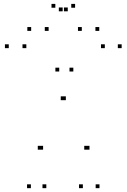

<svg xmlns="http://www.w3.org/2000/svg" viewBox="-20 -971 660 1001"><path d="M141 10V-10H121V10ZM221.5 10V-10H201.5V10ZM316.7 -448.7V-468.7H296.7V-448.7ZM323.3 -448.7V-468.7H303.3V-448.7ZM412 10V-10H392V10ZM498.7 10V-10H478.7V10ZM614.3 -720V-740H594.3V-720ZM526.5 -720V-740H506.5V-720ZM446.5 -190.7V-210.7H426.5V-190.7ZM439.2 -190.7V-210.7H419.2V-190.7ZM362.3 -598.2V-618.2H342.3V-598.2ZM288.8 -598.2V-618.2H268.8V-598.2ZM204.7 -190.7V-210.7H184.7V-190.7ZM197 -190.7V-210.7H177V-190.7ZM117.3 -720V-740H97.3V-720ZM25.7 -720V-740H5.7V-720ZM233.5 -810V-830H213.5V-810ZM333.3 -912V-932H313.3V-912ZM306.7 -912V-932H286.7V-912ZM406.5 -810V-830H386.5V-810ZM497.5 -810V-830H477.5V-810ZM371.5 -930.7V-950.7H351.5V-930.7ZM268.5 -930.7V-950.7H248.5V-930.7ZM142.5 -810V-830H122.5V-810Z"/></svg>

Font: Monaspace Neon Dots Var
Style: Regular
Weight: 400
Designer: Riley Cran and the Lettermatic Team
Version: Version 1.100 (Monaspace Neon Dots)